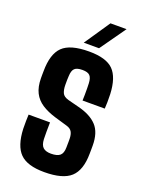

<svg xmlns="http://www.w3.org/2000/svg" viewBox="-147 -842 697 922"><g transform="rotate(20 201.5 -381.0)"><path d="M197.9 9.1Q111 9.1 73.7 -28.5Q36.4 -66 32.7 -152Q32.2 -169.5 32.6 -192Q33 -214.6 33.7 -224.9H143.1Q142.5 -197.8 142.5 -175.6Q142.5 -153.3 143 -139.1Q144.4 -109.2 158 -97.2Q171.6 -85.2 197.9 -85.2Q229.9 -85.2 243.9 -97.2Q258 -109.2 258.2 -139.1Q258.4 -152.2 258.4 -157Q258.5 -161.8 258.6 -166.3Q258.6 -170.8 258.5 -183.1Q258.2 -204.8 250.7 -218.2Q243.1 -231.6 223.1 -237.4L159.4 -256.1Q117.6 -268.7 88.7 -287.5Q59.8 -306.3 44.9 -335.7Q30 -365 29.6 -409Q29.5 -418.8 29.6 -427.6Q29.7 -436.5 29.9 -445.5Q30.1 -533.2 69 -571.2Q107.8 -609.1 203.9 -609.1Q291.7 -609.1 328.1 -572.3Q364.6 -535.6 368.4 -451.1Q369.1 -433.7 368.8 -410.7Q368.4 -387.7 367.4 -377H253.9Q254.5 -388.3 254.7 -405.7Q254.9 -423.1 254.7 -439.7Q254.5 -456.3 254 -464.9Q252.8 -492.4 241.9 -503.6Q231.1 -514.9 203.9 -514.9Q175.2 -514.9 163.8 -503.6Q152.5 -492.4 151.5 -464.9Q151 -451.9 150.6 -444.7Q150.3 -437.4 150.5 -419.4Q150.7 -395.2 157.6 -379.2Q164.5 -363.2 189.4 -356.2L246.1 -341.6Q309.5 -325.8 341.6 -291.3Q373.8 -256.9 373.8 -189.5Q373.8 -180.1 373.7 -169.3Q373.6 -158.6 373.4 -148.8Q372.9 -64.5 332.7 -27.7Q292.6 9.1 197.9 9.1ZM164.4 -640 253.2 -771.2H335.4L242.5 -640Z"/></g></svg>

Font: Big Shoulders Thin
Style: Regular
Weight: 100
Designer: Patric King
Foundry: XO Type Co
Version: Version 2.002